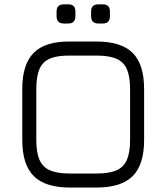

<svg xmlns="http://www.w3.org/2000/svg" viewBox="-20 -842 747 862"><path d="M293.5 0Q183 0 131.5 -51.5Q80 -103 80 -213.5V-442.5Q80 -554 131.8 -605.2Q183.5 -656.5 293 -655.5H413.5Q524.5 -655.5 575.8 -604.2Q627 -553 627 -442V-213.5Q627 -103 575.8 -51.5Q524.5 0 413.5 0ZM293.5 -63H413.5Q470 -63 502.8 -77.2Q535.5 -91.5 549.8 -124.5Q564 -157.5 564 -213.5V-442Q564 -498 549.8 -531Q535.5 -564 502.8 -578.2Q470 -592.5 413.5 -592.5H293Q237 -593 204.2 -579Q171.5 -565 157.2 -532Q143 -499 143 -442.5V-213.5Q143 -157.5 157.2 -124.5Q171.5 -91.5 204.5 -77.2Q237.5 -63 293.5 -63ZM266.5 -736.5Q234 -736.5 234 -769.5V-790.5Q234 -822.5 266.5 -822.5H287Q318.5 -822.5 318.5 -790.5V-769.5Q318.5 -736.5 287 -736.5ZM421.5 -736.5Q389 -736.5 389 -769.5V-790.5Q389 -822.5 421.5 -822.5H442Q473.5 -822.5 473.5 -790.5V-769.5Q473.5 -736.5 442 -736.5Z"/></svg>

Font: Jura Light Medium
Style: Regular
Weight: 500
Version: Version 5.106